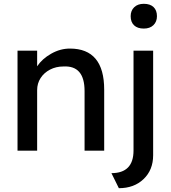

<svg xmlns="http://www.w3.org/2000/svg" viewBox="-20 -791 900 1008"><path d="M72 0V-525H175V-443Q201 -482 248.5 -509Q296 -536 347 -536Q527 -536 527 -320V0H424V-313Q424 -448 313 -442Q274 -442 242.5 -425.5Q211 -409 193 -381Q175 -353 175 -318V0ZM735 -641Q702 -641 684 -658Q666 -675 666 -706Q666 -735 684.5 -753Q703 -771 735 -771Q768 -771 786 -754Q804 -737 804 -706Q804 -677 785.5 -659Q767 -641 735 -641ZM604 197 565 118Q681 118 681 -1V-525H784V24Q784 101 734 149Q684 197 604 197Z"/></svg>

Font: Readex Pro
Style: Regular
Weight: 400
Designer: Bonnie Shaver-Troup, Thomas Jockin
Foundry: Lexend
Version: Version 1.204; ttfautohint (v1.8.4.7-5d5b)